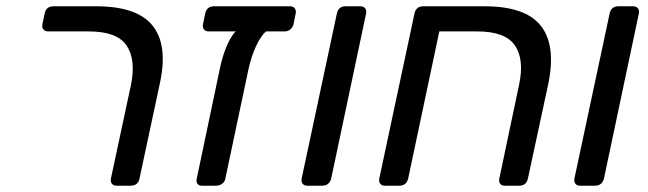

<svg xmlns="http://www.w3.org/2000/svg" viewBox="-20 -591 2062 611"><path d="M351 0Q341 0 336 -6.5Q331 -13 333 -23L397 -322Q413 -402 382.5 -446.5Q352 -491 263 -491H133Q123 -491 118 -497.5Q113 -504 115 -514L122 -548Q127 -571 150 -571H286Q416 -571 465.5 -509.5Q515 -448 489 -327L424 -23Q419 0 396 0Z M623 0Q613 0 608.5 -6Q604 -12 606 -22L681 -379Q690 -419 703 -448Q716 -477 730 -491H644Q634 -491 629 -497.5Q624 -504 626 -514L633 -548Q638 -571 661 -571H903Q913 -571 918 -564.5Q923 -558 921 -548L914 -514Q912 -504 904 -497.5Q896 -491 886 -491H826Q809 -475 794.5 -443.5Q780 -412 771 -372L697 -22Q695 -12 686.5 -6Q678 0 668 0Z M958 0Q948 0 943 -6.5Q938 -13 940 -23L1052 -548Q1057 -571 1080 -571H1127Q1137 -571 1142 -564.5Q1147 -558 1145 -548L1034 -23Q1028 0 1005 0Z M1205 0Q1195 0 1190 -6.5Q1185 -13 1187 -23L1299 -548Q1304 -571 1327 -571H1522Q1652 -571 1701 -509Q1750 -447 1725 -325L1660 -23Q1655 0 1632 0H1587Q1576 0 1571.5 -6.5Q1567 -13 1569 -23L1632 -322Q1649 -402 1618.5 -446.5Q1588 -491 1499 -491H1378L1279 -23Q1273 0 1251 0Z M1826 0Q1816 0 1811 -6.5Q1806 -13 1808 -23L1920 -548Q1925 -571 1948 -571H1995Q2005 -571 2010 -564.5Q2015 -558 2013 -548L1902 -23Q1896 0 1873 0Z"/></svg>

Font: Lubike
Style: Italic
Weight: 400
Italic angle: -12°
Foundry: Honoka55
Version: Version 1.000;July 22, 2022;FontCreator 14.0.0.2862 64-bit